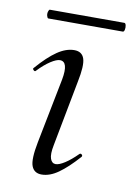

<svg xmlns="http://www.w3.org/2000/svg" viewBox="-66 -551 421 605"><g transform="rotate(10 144.5 -249.0)"><path d="M109 9Q85 9 77 -12Q69 -33 80 -89L121 -297Q132 -356 104 -356Q93 -356 74.5 -344Q56 -332 35 -310Q32 -306 27.5 -310.5Q23 -315 27 -318Q61 -357 89 -376Q117 -395 143 -395Q168 -395 175 -373.5Q182 -352 171 -299L131 -89Q125 -59 130 -45Q135 -31 147 -31Q158 -31 176 -42.5Q194 -54 215 -75Q219 -79 223 -75Q227 -71 223 -67Q190 -30 162.5 -10.5Q135 9 109 9ZM45 -479Q42 -479 40 -486Q38 -493 40 -500Q42 -507 45 -507H283Q287 -507 288.5 -500Q290 -493 288.5 -486Q287 -479 283 -479Z"/></g></svg>

Font: Cormorant
Style: Italic
Weight: 400
Italic angle: -10°
Designer: Christian Thalmann (Catharsis Fonts)
Foundry: Catharsis Fonts
Version: Version 4.000